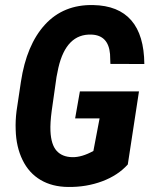

<svg xmlns="http://www.w3.org/2000/svg" viewBox="-20 -741 612 771"><path d="M493.2 -80.6Q453.6 -36.6 390.1 -12.9Q326.7 10.7 253.9 9.8Q189.9 9.3 143.1 -18.3Q96.2 -45.9 70.6 -98.4Q44.9 -150.9 43 -219.2Q41.5 -256.3 46.4 -294.9L64 -412.6Q86.4 -561 160.6 -642.1Q234.9 -723.1 354 -720.7Q455.6 -718.8 507.1 -659.4Q558.6 -600.1 559.6 -483.9L423.3 -484.4L421.9 -523.4Q415.5 -599.6 347.2 -602.1Q246.1 -606 214.4 -468.8L207 -432.1L187.5 -294.9Q181.2 -248 182.6 -214.8Q185.1 -160.2 207.3 -135.5Q229.5 -110.8 270 -109.9Q308.1 -108.9 355 -134.8L379.9 -265.6H281.7L300.8 -374H538.1Z"/></svg>

Font: TypoPRO Roboto
Style: Bold Italic
Weight: 700
Italic angle: -12°
Designer: Google
Version: Version 2.136; 2016